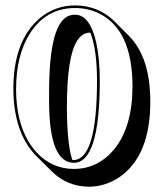

<svg xmlns="http://www.w3.org/2000/svg" viewBox="-20 -630 610 716"><path d="M316.4 -508.3Q257.8 -508.3 239.3 -388.2Q229.5 -325.2 229.5 -230.5Q230 -89.4 250 -33.2Q253.4 -32.7 255.9 -33.2Q341.3 -38.1 341.8 -327.1Q341.8 -445.3 316.9 -508.3ZM311.5 66.4Q230 65.4 173.3 9.3L116.7 -46.9Q37.1 -126.5 30.3 -275.4Q29.8 -287.1 29.8 -297.9Q29.8 -476.1 126 -560.1Q183.6 -609.4 259.8 -609.9Q346.7 -608.9 405.3 -551.8L461.9 -495.1Q540.5 -415 540.5 -250.5Q540.5 -49.3 425.8 30.3Q372.6 65.9 311.5 66.4ZM254.9 0Q344.7 0 405.8 -73.2Q473.6 -156.2 474.1 -307.1Q474.1 -519.5 348.1 -580.6Q307.1 -600.1 259.8 -600.1Q152.3 -600.1 91.3 -504.9Q40 -423.8 40 -297.9Q40 -147.9 114.7 -63.5Q171.9 -0.5 254.9 0ZM259.8 -575.2Q315.4 -575.2 338.9 -470.7Q352.1 -411.6 352.1 -327.1Q351.6 -23.9 255.9 -22.9Q165 -22.9 163.1 -243.7Q163.1 -249 163.1 -287.1Q163.1 -553.2 243.2 -573.2Q251.5 -575.2 259.8 -575.2Z"/></svg>

Font: Linux Biolinum Shadow O
Style: Bold
Weight: 700
Designer: Philipp H. Poll
Foundry: Philipp H. Poll
Version: Version 0.9.2